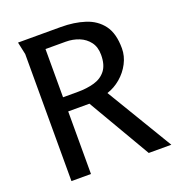

<svg xmlns="http://www.w3.org/2000/svg" viewBox="-132 -836 867 943"><g transform="rotate(-20 301.5 -364.5)"><path d="M67 -729H291Q360 -729 416 -711Q472 -693 504.5 -649.5Q537 -606 537 -528Q537 -488 517.5 -450.5Q498 -413 465.5 -385.5Q433 -358 395 -346L603 0H485L294 -327H183V0H81V-664ZM183 -653V-401H260Q308 -401 346.5 -412Q385 -423 407.5 -452Q430 -481 430 -533Q430 -574 410 -600.5Q390 -627 358 -640Q326 -653 288 -653Z"/></g></svg>

Font: Rosario Light Medium
Style: Regular
Weight: 500
Version: Version 1.101; ttfautohint (v1.8.1.43-b0c9)